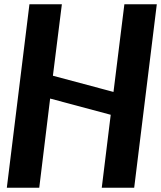

<svg xmlns="http://www.w3.org/2000/svg" viewBox="-20 -880 755 900"><path d="M164 0 215 -418 499 -342 457 0H609L715 -860H563L512 -449L228 -525L270 -860H118L12 0Z"/></svg>

Font: Ny Stormning
Style: SvKr
Weight: 900
Designer: Robert Jablonski, Mew Too
Foundry: Cannot Into Space Fonts
Version: Version 0.90